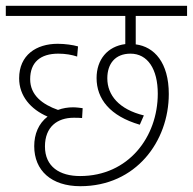

<svg xmlns="http://www.w3.org/2000/svg" viewBox="-20 -642 665 662"><path d="M256 -35C186 -35 135 -67 135 -137C135 -205 178 -236 234 -236C244 -236 255 -236 263 -235L265 -269C257 -270 244 -272 232 -272C214 -272 196 -269 180 -263C126 -282 84 -314 84 -369C84 -427 119 -457 181 -457C206 -457 228 -453 246 -447L249 -482C232 -487 204 -491 179 -491C105 -491 46 -452 46 -372C46 -311 86 -265 144 -240C113 -216 98 -180 98 -138C98 -54 157 0 257 0C449 0 562 -155 562 -318C562 -426 512 -481 448 -489V-587H625V-622H0V-587H412V-490C350 -482 313 -436 313 -373C313 -301 359 -242 462 -212L476 -244C390 -265 350 -314 350 -372C350 -422 377 -457 430 -457C489 -457 524 -404 524 -319C524 -170 423 -35 256 -35Z"/></svg>

Font: Noto Sans Devanagari UI SemiCondensed ExtraLight
Style: Regular
Weight: 200
Width: 4
Designer: Jelle Bosma - Monotype Design Team
Foundry: Monotype Imaging Inc.
Version: Version 2.004